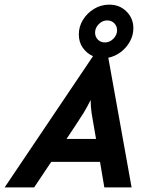

<svg xmlns="http://www.w3.org/2000/svg" viewBox="-64 -816 653 836"><path d="M-43.8 0 341 -571.5Q313.9 -583.3 296.5 -608Q279.2 -632.6 279.2 -666Q279.2 -700.7 297.6 -730.2Q316 -759.7 346.2 -777.8Q376.4 -795.8 411.8 -795.8Q456.9 -795.8 486.8 -766Q516.7 -736.1 516.7 -693.1Q516.7 -662.5 501.7 -635.4Q486.8 -608.3 462.2 -589.6Q437.5 -570.8 407.6 -564.6L509 0H390.3L371.5 -111.1H159L84.7 0ZM225.7 -211.1H354.2L343.1 -275Q338.2 -300.7 334.7 -324.7Q331.2 -348.6 330.6 -380.6Q315.3 -349.3 300.3 -325Q285.4 -300.7 268.1 -275ZM393.1 -631.2Q413.9 -631.2 429.9 -647.6Q445.8 -663.9 445.8 -684Q445.8 -702.1 433.7 -714.6Q421.5 -727.1 402.8 -727.1Q381.9 -727.1 366 -710.8Q350 -694.4 350 -674.3Q350 -655.6 362.2 -643.4Q374.3 -631.2 393.1 -631.2Z"/></svg>

Font: Afacad
Style: Italic
Weight: 400
Italic angle: -14°
Designer: Kristian Moeller
Foundry: Dicotype
Version: Version 1.000